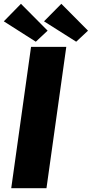

<svg xmlns="http://www.w3.org/2000/svg" viewBox="-45 -988 482 1008"><path d="M303 -742 199 0H14L118 -742ZM205 -827 143 -769 -25 -876 65 -968ZM417 -827 355 -769 186 -876 277 -968Z"/></svg>

Font: Morrison ExtraBold
Style: Regular
Weight: 800
Designer: Pablo Impallari, Rodrigo Fuenzalida (Modified by Dan O. Williams)
Version: Version 0.03;June 6, 2019;FontCreator 11.5.0.2425 64-bit; tt